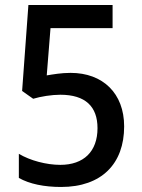

<svg xmlns="http://www.w3.org/2000/svg" viewBox="-20 -734 564 764"><path d="M261 -444C223 -444 191 -438 166 -434L181 -622H428V-714H93L68 -372L112 -341C142 -350 185 -357 220 -357C320 -357 368 -310 368 -224C368 -131 313 -78 220 -78C165 -78 100 -95 55 -122V-26C97 -2 156 10 223 10C385 10 474 -83 474 -231C474 -363 389 -444 261 -444Z"/></svg>

Font: Noto Sans Arabic SemCond Med
Style: Regular
Weight: 500
Width: 4
Designer: Monotype Design Team, Nadine Chahine, Nizar Qandah and Khaled Hosny
Foundry: Monotype Imaging Inc.
Version: Version 2.012